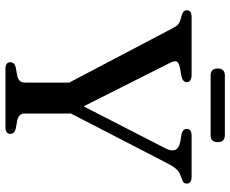

<svg xmlns="http://www.w3.org/2000/svg" viewBox="-92 -774 865 722"><g transform="rotate(90 341.0 -412.5)"><path d="M396.5 -227 307 -207.5 86 -628Q78.5 -643 72 -648.8Q65.5 -654.5 54.5 -658L38 -662.5Q26.5 -666 22.2 -670.8Q18 -675.5 18 -682Q18 -690.5 24.5 -695.2Q31 -700 43.5 -700H261Q274.5 -700 281.5 -695.2Q288.5 -690.5 288.5 -682Q288.5 -666.5 264.5 -661.5L235.5 -656.5Q216 -652.5 211.5 -645Q207 -637.5 214.5 -621.5L393.5 -266L353 -242.5L537.5 -602Q548.5 -623.5 543.5 -637.5Q538.5 -651.5 514.5 -657L482 -662.5Q473.5 -665 468.8 -669.8Q464 -674.5 464 -682Q464 -690.5 470.5 -695.2Q477 -700 489.5 -700H644Q657 -700 663.5 -695.2Q670 -690.5 670 -682Q670 -675 666 -670.5Q662 -666 650 -662.5L642.5 -659.5Q632 -656.5 624 -650.5Q616 -644.5 607.8 -632.8Q599.5 -621 588.5 -599ZM290 -254 406.5 -254.5V-71.5Q406.5 -60.5 413 -54Q419.5 -47.5 431.5 -44.5L464.5 -38.5Q483 -33 483 -18Q483 -10 477.2 -5Q471.5 0 459 0H237.5Q225 0 219.2 -5Q213.5 -10 213.5 -18Q213.5 -33.5 232 -38.5L265 -44.5Q277 -47.5 283.5 -54Q290 -60.5 290 -71.5ZM237 -798Q237 -811.5 243.8 -818.2Q250.5 -825 262.5 -825H488.5Q501 -825 507.5 -818.2Q514 -811.5 514 -798Q514 -784.5 507.5 -778Q501 -771.5 488.5 -771.5H262.5Q250.5 -771.5 243.8 -778Q237 -784.5 237 -798Z"/></g></svg>

Font: Fraunces 12pt
Style: Regular
Weight: 400
Version: Version 1.000;[b76b70a41]